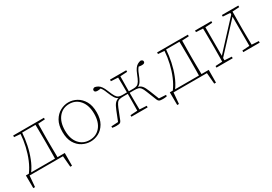

<svg xmlns="http://www.w3.org/2000/svg" viewBox="20 -1225 2987 2107"><g transform="rotate(-30 1513.0 -171.5)"><path d="M165 -148Q152 -114 135 -82Q118 -50 97 -21H399Q400 -47 400 -80.5Q400 -114 400.5 -148.5Q401 -183 401 -210V-260Q401 -287 400.5 -321.5Q400 -356 400 -390Q400 -424 399 -449H230Q225 -373 209 -296Q193 -219 165 -148ZM68 -21Q108 -75 137 -144Q166 -213 184 -290Q202 -367 207 -444L128 -450V-470H518V-450L431 -445Q431 -419 430.5 -386Q430 -353 429.5 -319.5Q429 -286 429 -260V-210Q429 -183 429.5 -148.5Q430 -114 430.5 -80.5Q431 -47 431 -21H523L522 140H500L488 0H65L53 140H31L30 -21Z M833 13Q780 13 730 -13Q680 -39 648 -93.5Q616 -148 616 -233Q616 -319 648 -374Q680 -429 730 -456Q780 -483 833 -483Q887 -483 936.5 -456Q986 -429 1018 -374Q1050 -319 1050 -233Q1050 -148 1018 -93.5Q986 -39 936.5 -13Q887 13 833 13ZM833 -7Q916 -7 967 -67Q1018 -127 1018 -233Q1018 -339 967 -401Q916 -463 833 -463Q750 -463 699 -401Q648 -339 648 -233Q648 -127 699 -67Q750 -7 833 -7Z M1804 0Q1790 3 1777.5 4Q1765 5 1754 5Q1719 5 1707.5 -1Q1696 -7 1688 -25L1636 -156Q1622 -192 1608.5 -209.5Q1595 -227 1576 -232Q1557 -237 1526 -237H1470Q1470 -179 1470.5 -121Q1471 -63 1472 -25L1561 -20V0H1355V-20L1444 -25Q1445 -64 1445.5 -123Q1446 -182 1446 -237H1390Q1359 -237 1340 -232Q1321 -227 1308 -209.5Q1295 -192 1280 -156L1228 -25Q1221 -7 1209 -1Q1197 5 1162 5Q1151 5 1138.5 4Q1126 3 1112 0V-18L1199 -23L1247 -144Q1268 -197 1287.5 -219Q1307 -241 1335 -248Q1311 -258 1294 -285.5Q1277 -313 1257 -363Q1246 -392 1237 -408Q1228 -424 1217 -437Q1209 -435 1199 -433.5Q1189 -432 1177 -432Q1139 -432 1139 -458Q1139 -469 1147 -475Q1155 -481 1168 -483Q1191 -478 1208.5 -467.5Q1226 -457 1242 -435Q1258 -413 1274 -372Q1294 -322 1309 -297Q1324 -272 1342 -264Q1360 -256 1388 -256H1446Q1446 -301 1445.5 -354.5Q1445 -408 1444 -445L1355 -450V-470H1561V-450L1472 -445Q1472 -419 1471.5 -385.5Q1471 -352 1470.5 -318Q1470 -284 1470 -256H1528Q1556 -256 1574 -264Q1592 -272 1607.5 -297Q1623 -322 1642 -372Q1658 -413 1674 -435Q1690 -457 1708 -467.5Q1726 -478 1748 -483Q1761 -481 1769 -475Q1777 -469 1777 -457Q1777 -432 1739 -432Q1727 -432 1717 -433.5Q1707 -435 1699 -437Q1688 -424 1679 -408Q1670 -392 1659 -363Q1640 -313 1622.5 -285.5Q1605 -258 1581 -248Q1610 -241 1629 -219Q1648 -197 1669 -144L1717 -23L1804 -18Z M1989 -148Q1976 -114 1959 -82Q1942 -50 1921 -21H2223Q2224 -47 2224 -80.5Q2224 -114 2224.5 -148.5Q2225 -183 2225 -210V-260Q2225 -287 2224.5 -321.5Q2224 -356 2224 -390Q2224 -424 2223 -449H2054Q2049 -373 2033 -296Q2017 -219 1989 -148ZM1892 -21Q1932 -75 1961 -144Q1990 -213 2008 -290Q2026 -367 2031 -444L1952 -450V-470H2342V-450L2255 -445Q2255 -419 2254.5 -386Q2254 -353 2253.5 -319.5Q2253 -286 2253 -260V-210Q2253 -183 2253.5 -148.5Q2254 -114 2254.5 -80.5Q2255 -47 2255 -21H2347L2346 140H2324L2312 0H1889L1877 140H1855L1854 -21Z M2773 -450V-470H2981V-450L2893 -445Q2893 -419 2892.5 -386Q2892 -353 2891.5 -319.5Q2891 -286 2891 -260V-210Q2891 -184 2891.5 -151Q2892 -118 2892.5 -84.5Q2893 -51 2893 -25L2981 -20V0H2773V-20L2865 -26V-396L2710 -229L2549 -55V-26L2639 -20V0H2433V-20L2520 -25Q2521 -51 2521 -84.5Q2521 -118 2521.5 -151Q2522 -184 2522 -210V-260Q2522 -286 2521.5 -319.5Q2521 -353 2521 -386Q2521 -419 2520 -445L2433 -450V-470H2639V-450L2549 -444V-83L2696 -242L2865 -424V-444Z"/></g></svg>

Font: Source Serif 4 ExtraLight
Style: Regular
Weight: 200
Designer: Frank Grießhammer
Foundry: Adobe
Version: Version 4.005;hotconv 1.1.0;makeotfexe 2.6.0